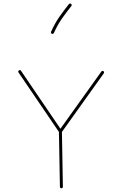

<svg xmlns="http://www.w3.org/2000/svg" viewBox="-20 -1043 678 1072"><path d="M85.4 -649.9Q82.5 -647.9 82 -644.5Q81.5 -641.1 83.5 -638.2L310.5 -304.2Q313 -301.3 316.4 -301Q319.8 -300.8 322.8 -302.7Q323.2 -303.2 323.5 -303.5Q323.7 -303.7 324.2 -304.2L559.6 -633.8Q561.5 -636.7 561 -640.1Q560.5 -643.6 557.6 -645.5Q554.7 -647.5 551.3 -647Q547.9 -646.5 545.9 -643.6L317.4 -324.2L97.2 -647.9Q95.2 -650.9 91.8 -651.6Q88.4 -652.3 85.4 -649.9ZM322.8 8.3Q326.7 8.3 328.9 5.9Q331.1 3.4 331.1 0L325.7 -309.1Q325.7 -313 323.5 -315.2Q321.3 -317.4 317.4 -317.4Q314 -317.4 311.5 -315.2Q309.1 -313 309.1 -309.1L314.5 0Q314.5 3.4 316.9 5.9Q319.3 8.3 322.8 8.3ZM377 -1021.5Q374.5 -1023.9 370.8 -1023.2Q367.2 -1022.5 364.7 -1020Q337.4 -985.8 312 -949.7Q286.6 -913.6 265.1 -865.7Q263.7 -862.3 264.9 -859.1Q266.1 -856 269.5 -854.5Q272.9 -853 276.1 -854.2Q279.3 -855.5 280.8 -858.9Q301.8 -905.3 326.4 -940.2Q351.1 -975.1 378.4 -1009.3Q380.9 -1011.7 380.1 -1015.6Q379.4 -1019.5 377 -1021.5Z"/></svg>

Font: Mikhak VF
Style: Regular
Weight: 100
Designer: Amin Abedi
Version: Version 3.001